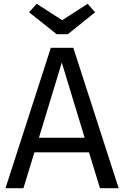

<svg xmlns="http://www.w3.org/2000/svg" viewBox="-20 -996 657 1016"><path d="M444 -976 309 -889 174 -976 134 -931 280 -815H339L483 -931ZM509 0H608L368 -743H249L9 0H104L162 -190H451ZM186 -267 307 -665 428 -267Z"/></svg>

Font: Glow Sans SC Normal Book
Style: Regular
Weight: 500
Designer: Ryoko NISHIZUKA (kana, bopomofo & ideographs); Paul D. Hunt (Latin, Greek & Cyrillic); Sandoll Communications, Soo-young
Version: Version 0.93